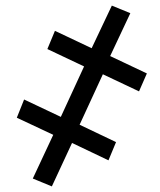

<svg xmlns="http://www.w3.org/2000/svg" viewBox="-20 -658 570 685"><path d="M165 7 97 -21 170 -177 40 -238 66 -303 197 -241 280 -421 149 -483 176 -548 307 -486 379 -638 445 -611 373 -458 504 -396 476 -332 347 -393 264 -213 394 -151 367 -86 237 -148Z"/></svg>

Font: Noto Sans Mono Condensed
Style: Bold
Weight: 700
Width: 3
Designer: Monotype Design Team
Foundry: Monotype Imaging Inc.
Version: Version 2.014